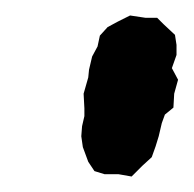

<svg xmlns="http://www.w3.org/2000/svg" viewBox="-20 -720 250 248"><path d="M115 -495 102 -499 94 -511 87 -530 85 -544 86 -557 89 -570V-580L88 -599L94 -620L95 -630L99 -647L106 -660L109 -674L119 -685L132 -692L148 -700L168 -697H183L191 -689L206 -675L208 -662V-649L202 -632L210 -617L205 -599L204 -581L193 -572L189 -561L185 -544L181 -531L176 -517L164 -506L150 -492L133 -495Z"/></svg>

Font: Winky Rough Medium
Style: Italic
Weight: 500
Italic angle: -8.97852°
Designer: Simon Atzbach
Foundry: typofactur
Version: Version 1.206; ttfautohint (v1.8.4.7-5d5b)